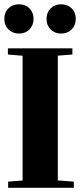

<svg xmlns="http://www.w3.org/2000/svg" viewBox="-20 -893 389 913"><path d="M270 -733.4Q240.2 -733.4 220.7 -753.2Q201.2 -772.9 201.2 -803.2Q201.2 -833 220.7 -852.8Q240.2 -872.6 270 -872.6Q301.3 -872.6 320.8 -853.3Q340.3 -834 340.3 -803.2Q340.3 -772.9 320.6 -753.2Q300.8 -733.4 270 -733.4ZM70.8 -733.4Q40 -733.4 20.3 -752.9Q0.5 -772.5 0.5 -803.2Q0.5 -834 20 -853.3Q39.6 -872.6 70.8 -872.6Q101.1 -872.6 120.4 -852.8Q139.6 -833 139.6 -803.2Q139.6 -773.4 120.4 -753.4Q101.1 -733.4 70.8 -733.4ZM18.6 0V-29.3L87.4 -34.7V-627.9L17.6 -633.8V-663.1H324.2V-633.8L254.9 -628.4V-35.2L331.1 -29.3V0Z"/></svg>

Font: Elstob Grade
Style: Regular
Weight: 400
Designer: Peter S. Baker
Version: Version 1.015